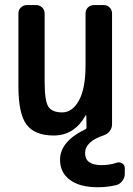

<svg xmlns="http://www.w3.org/2000/svg" viewBox="-20 -540 540 779"><path d="M198.2 9.8Q121.1 9.8 87.9 -34.2Q54.7 -78.1 54.7 -190.4V-485.4Q54.7 -500 64.9 -509.8Q75.2 -519.5 89.8 -519.5H126Q140.6 -519.5 150.9 -509.8Q161.1 -500 161.1 -485.4V-209Q161.1 -131.8 175.8 -107.9Q190.4 -84 232.4 -84Q273.4 -84 300.3 -132.3Q327.1 -180.7 327.1 -276.4V-485.4Q327.1 -500 336.9 -509.8Q346.7 -519.5 362.3 -519.5H400.4Q415 -519.5 424.8 -509.8Q434.6 -500 434.6 -485.4V-35.2Q434.6 -20.5 425.3 -8.3Q416 3.9 401.4 8.8Q325.2 34.2 325.2 81.1Q325.2 129.9 391.6 129.9Q424.8 129.9 454.1 120.1Q465.8 116.2 476.1 123Q486.3 129.9 486.3 141.6V165Q486.3 180.7 476.6 193.8Q466.8 207 452.1 210.9Q416 219.7 377 219.7Q303.7 219.7 263.7 189.9Q223.6 160.2 223.6 108.4Q223.6 34.2 326.2 -15.6Q331.1 -17.6 331.1 -23.4L330.1 -72.3H329.1Q327.1 -72.3 327.1 -71.3Q281.2 9.8 198.2 9.8Z"/></svg>

Font: Rounded-L Mgen+ 1m medium
Style: Regular
Weight: 500
Designer: [Source Han Sans]
Ryoko NISHIZUKA  (kana & ideographs); Paul D. Hunt (Latin, Greek & Cyrillic); Wenlong ZHANG  (bopomofo
Version: Version 1.059.20150602